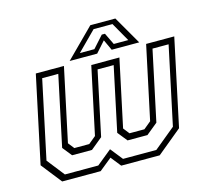

<svg xmlns="http://www.w3.org/2000/svg" viewBox="-101 -815 1011 933"><g transform="rotate(-15 404.5 -349.0)"><path d="M112.5 -540H254L175.5 -172L199.5 -141.5H274.5L311.5 -172L383.5 -510H525L453 -172L477 -141.5H552L589 -172L667.5 -540H809L716 -103L591 0H397.5L357 -51L294 0H100.5L19.5 -103ZM136.5 -510 53 -117.5 122 -29.5H290L365.5 -91L414.5 -29.5H582L689 -117.5L772.5 -510H691.5L616.5 -157.5L559 -110.5H459L420 -159L488.5 -481.5H407.5L339 -159L280 -110.5H180L142.5 -157.5L217.5 -510ZM429 -698H555L637 -556H498.5L473.5 -610L425.5 -556H287ZM439.5 -675.5 345 -580.5H418L471 -639.5H487L515.5 -580.5H588.5L534.5 -675.5Z"/></g></svg>

Font: Tourney Thin Light
Style: Italic
Weight: 300
Italic angle: -12°
Version: Version 1.015